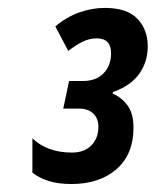

<svg xmlns="http://www.w3.org/2000/svg" viewBox="-20 -874 394 486"><path d="M160.2 -408.2Q127.9 -408.2 103.5 -415.8Q79.1 -423.3 62 -437V-523.9Q99.6 -487.8 162.1 -487.8Q192.9 -487.8 210.9 -505.6Q229 -523.4 229 -553.2Q229 -574.7 215.8 -586.9Q202.6 -599.1 180.2 -599.1H140.1L154.8 -668.9H189Q224.1 -668.9 242.7 -689Q261.2 -709 261.2 -738.8Q261.2 -776.9 225.1 -776.9Q207 -776.9 189.9 -768.8Q172.9 -760.7 152.8 -745.1L120.1 -807.1Q148.9 -831.5 181.4 -842.8Q213.9 -854 245.1 -854Q301.8 -854 327.9 -826.4Q354 -798.8 354 -756.8Q354 -717.3 332.3 -687Q310.5 -656.7 266.1 -641.1L265.1 -637.2Q288.1 -627.4 303 -606.9Q317.9 -586.4 317.9 -550.8Q317.9 -483.4 274.9 -445.8Q231.9 -408.2 160.2 -408.2Z"/></svg>

Font: Open Sans Condensed
Style: Bold Italic
Weight: 700
Width: 3
Italic angle: -12°
Designer: Monotype Design Team
Foundry: Monotype Imaging Inc.
Version: Version 3.003; ttfautohint (v1.8.4)